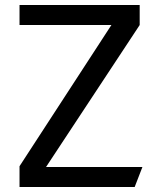

<svg xmlns="http://www.w3.org/2000/svg" viewBox="-20 -747 636 767"><path d="M58 -727H538V-647L164 -80H549L518 0H58V-83L425 -647H58Z"/></svg>

Font: BM YEONSUNG
Style: Regular
Weight: 400
Designer: Bongjin Kim; Myungsoo Han; Jaehyun Keum; Jihee Min; Dokyung Lee; Chorong Kim; Jooyeon Kang; Sang-a Kim;
Foundry: Sandoll Communications Inc.
Version: Version 1.000;PS 1;hotconv 16.6.51;makeotf.lib2.5.65220